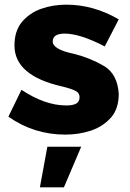

<svg xmlns="http://www.w3.org/2000/svg" viewBox="-20 -569 557 823"><path d="M260 8Q125 8 16 -69L72 -184Q173 -117 264 -117Q294 -117 307.5 -125.5Q321 -134 321 -152Q321 -172 301 -181Q281 -190 248 -198Q42 -244 42 -374Q42 -434 72 -472.5Q106 -513.5 156.2 -531.2Q206.5 -549 264 -549Q381 -549 489 -486L429 -370Q323 -425 257 -425Q206 -425 206 -391Q206 -357 298 -338Q366 -321 425 -286.5Q484 -252 489 -166Q489 -105 457.5 -67Q422 -26.5 370 -9.2Q318 8 260 8ZM254 234H151L183 60H328Z"/></svg>

Font: Argentum Novus
Style: Bold
Weight: 700
Designer: Julieta Ulanovsky (font) & Cristiano Sobral (main changes)
Foundry: Julieta Ulanovsky (font) & Cristiano Sobral (main changes)
Version: Version 3.00;November 27, 2020;FontCreator 13.0.0.2655 64-bi